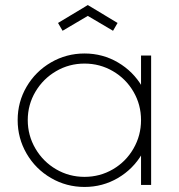

<svg xmlns="http://www.w3.org/2000/svg" viewBox="-20 -733 709 761"><path d="M50 -257Q50 -329 85.5 -389.5Q121 -450 182 -485.5Q243 -521 315 -521Q387 -521 447.5 -485.5Q508 -450 543.5 -389.5Q579 -329 579 -257Q579 -185 543.5 -124Q508 -63 447.5 -27.5Q387 8 315 8Q243 8 182 -27.5Q121 -63 85.5 -124Q50 -185 50 -257ZM539 -257Q539 -318 509 -369.5Q479 -421 427.5 -451Q376 -481 315 -481Q254 -481 202.5 -451Q151 -421 120.5 -369.5Q90 -318 90 -257Q90 -196 120.5 -144Q151 -92 202.5 -62Q254 -32 315 -32Q376 -32 427.5 -62Q479 -92 509 -144Q539 -196 539 -257ZM539 -513H579V0H539ZM210 -642 328 -713 446 -642 428 -611 328 -670 228 -611Z"/></svg>

Font: Lineal Thin
Style: Regular
Weight: 200
Designer: Created by Frank Adebiaye with contributions from Anton Moglia & Ariel Martín Pérez
Created by Frank ADEBIAYE with FontF
Foundry: Velvetyne Type Foundry
Version: Version 2.000;Glyphs 3.2 (3227)